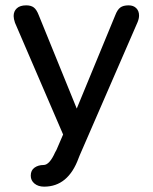

<svg xmlns="http://www.w3.org/2000/svg" viewBox="-20 -514 571 718"><path d="M143 103Q165 103 186 56L191 47L216 -11L36 -429Q31 -444 31 -454Q31 -472 43 -483Q55 -494 78 -494Q96 -494 106.5 -486Q117 -478 125 -457L267 -108L411 -457Q419 -478 430 -486Q441 -494 461 -494Q479 -494 489.5 -483.5Q500 -473 500 -456Q500 -444 494 -430L278 67L274 77Q235 184 145 184Q123 184 109 172.5Q95 161 95 143Q95 123 109 113Q123 103 143 103Z"/></svg>

Font: SN Pro
Style: Regular
Weight: 400
Designer: Tobias Whetton
Foundry: Supernotes
Version: Version 1.003